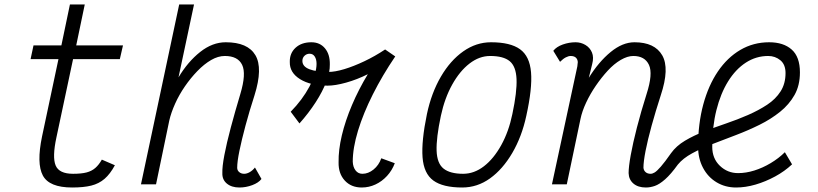

<svg xmlns="http://www.w3.org/2000/svg" viewBox="-20 -820 3640 854"><path d="M301 14Q199 14 170.5 -39.5Q142 -93 167 -213L240 -557H116L129 -618H253L291 -800H357L319 -618H527L513 -557H305L231 -209Q212 -121 227.5 -84Q243 -47 305 -47Q342 -47 365 -53Q388 -59 404 -73Q420 -87 433 -110L491 -85Q470 -46 445 -24.5Q420 -3 386 5.5Q352 14 301 14Z M1114 -75 1143 -24Q1130 -7 1102 3.5Q1074 14 1045 14Q1010 14 989 -3.5Q968 -21 969 -50Q968 -78 978 -130.5Q988 -183 1006.5 -252.5Q1025 -322 1049 -402Q1076 -492 1057 -531.5Q1038 -571 980 -571Q950 -571 919 -553Q888 -535 858 -504Q828 -473 802.5 -436Q777 -399 759 -359Q741 -319 733 -284L674 0H607L777 -800H843L774 -476Q816 -546 870.5 -589Q925 -632 984 -632Q1082 -632 1116 -574.5Q1150 -517 1112 -396Q1089 -325 1072 -261.5Q1055 -198 1045 -149.5Q1035 -101 1035 -74Q1035 -62 1044 -54.5Q1053 -47 1066 -47Q1078 -47 1091 -54.5Q1104 -62 1114 -75Z M1312 -271 1273 -323Q1325 -376 1356.5 -435Q1388 -494 1388 -536Q1388 -556 1380 -568.5Q1372 -581 1357 -581Q1344 -581 1334.5 -572Q1325 -563 1325 -549Q1325 -524 1356.5 -512Q1388 -500 1440 -500Q1470 -500 1511.5 -512.5Q1553 -525 1600.5 -547.5Q1648 -570 1693 -600L1738 -569Q1681 -485 1638.5 -400.5Q1596 -316 1572.5 -239Q1549 -162 1549 -101Q1550 -77 1561.5 -62Q1573 -47 1592 -47Q1618 -47 1641.5 -66Q1665 -85 1676 -116L1736 -94Q1724 -62 1701.5 -37.5Q1679 -13 1650 0.5Q1621 14 1589 14Q1542 14 1513.5 -17Q1485 -48 1486 -98Q1485 -153 1500.5 -218Q1516 -283 1545.5 -352.5Q1575 -422 1616 -490Q1568 -466 1519.5 -452.5Q1471 -439 1437 -439Q1361 -439 1314.5 -468Q1268 -497 1269 -544Q1268 -583 1294.5 -607.5Q1321 -632 1365 -632Q1403 -632 1425.5 -605Q1448 -578 1447 -533Q1448 -500 1431.5 -456.5Q1415 -413 1384 -365Q1353 -317 1312 -271Z M2036 14Q1950 14 1907.5 -17Q1865 -48 1859.5 -120Q1854 -192 1879 -313Q1899 -407 1941 -479Q1983 -551 2040.5 -591.5Q2098 -632 2164 -632Q2250 -632 2293 -601Q2336 -570 2342 -498.5Q2348 -427 2321 -305Q2301 -212 2258.5 -139.5Q2216 -67 2159.5 -26.5Q2103 14 2036 14ZM2040 -47Q2089 -47 2132.5 -80.5Q2176 -114 2209.5 -174.5Q2243 -235 2259 -313Q2280 -412 2277.5 -468.5Q2275 -525 2247 -548Q2219 -571 2160 -571Q2112 -571 2068.5 -537.5Q2025 -504 1991.5 -444Q1958 -384 1941 -305Q1920 -206 1922 -149.5Q1924 -93 1953 -70Q1982 -47 2040 -47Z M2965 -139Q2988 -171 3026.5 -194Q3065 -217 3112.5 -235.5Q3160 -254 3210 -271Q3260 -288 3307 -308.5Q3354 -329 3392 -354Q3430 -379 3452 -413.5Q3474 -448 3474 -495Q3474 -533 3451 -552Q3428 -571 3397 -571Q3343 -571 3297.5 -541.5Q3252 -512 3218.5 -458Q3185 -404 3166.5 -330Q3148 -256 3148 -167Q3148 -115 3182 -82.5Q3216 -50 3263 -50Q3298 -50 3335 -61.5Q3372 -73 3408 -94.5Q3444 -116 3471 -143L3503 -89Q3470 -58 3427.5 -35Q3385 -12 3340.5 1Q3296 14 3254 14Q3206 14 3167.5 -9Q3129 -32 3107 -73.5Q3085 -115 3085 -168Q3085 -270 3108 -355Q3131 -440 3173 -502Q3215 -564 3273 -598Q3331 -632 3401 -632Q3465 -632 3501.5 -599.5Q3538 -567 3538 -498Q3538 -440 3514 -397.5Q3490 -355 3449.5 -322.5Q3409 -290 3358.5 -265Q3308 -240 3254 -219.5Q3200 -199 3149.5 -179.5Q3099 -160 3058.5 -138Q3018 -116 2995 -88Q2964 -45 2938.5 -22.5Q2913 0 2892.5 7Q2872 14 2853 14Q2818 14 2797.5 -3.5Q2777 -21 2776 -50Q2776 -78 2785.5 -130.5Q2795 -183 2813 -253Q2831 -323 2856 -402Q2885 -492 2866.5 -531.5Q2848 -571 2797 -571Q2771 -571 2741 -553.5Q2711 -536 2683 -505.5Q2655 -475 2630 -438.5Q2605 -402 2587 -363.5Q2569 -325 2562 -291L2501 0H2435L2548 -525Q2548 -530 2549 -535Q2550 -540 2550 -544Q2549 -557 2541 -564Q2533 -571 2518 -571Q2509 -571 2497 -565Q2485 -559 2471 -545L2441 -594Q2455 -612 2483 -622Q2511 -632 2540 -632Q2564 -632 2584 -620Q2604 -608 2613 -586.5Q2622 -565 2614 -535L2599 -474Q2643 -545 2696 -588.5Q2749 -632 2802 -632Q2892 -632 2925.5 -574Q2959 -516 2919 -396Q2896 -325 2878.5 -261.5Q2861 -198 2851.5 -149.5Q2842 -101 2842 -74Q2843 -62 2851.5 -54.5Q2860 -47 2874 -47Q2882 -47 2892 -53Q2902 -59 2919.5 -79Q2937 -99 2965 -139Z"/></svg>

Font: Victor Mono Thin Light
Style: Italic
Weight: 300
Italic angle: -12°
Monospace: yes
Version: Version 1.561;gftools[0.9.30]